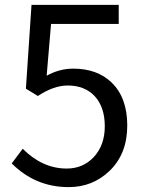

<svg xmlns="http://www.w3.org/2000/svg" viewBox="-20 -753 595 786"><path d="M28 -84 73 -144Q154 -63 253 -63Q319 -63 363 -109Q409 -158 409 -236Q409 -314 368 -359Q327 -403 257 -403Q200 -403 135 -360L86 -390L109 -733H466V-655H189L171 -443Q223 -472 280 -472Q377 -472 436 -416Q501 -354 501 -239Q501 -123 428 -53Q359 13 261 13Q125 13 28 -84Z"/></svg>

Font: 思源黑体R
Style: Regular
Weight: 400
Designer: Ryoko NISHIZUKA  (kana & ideographs); Paul D. Hunt (Latin, Greek & Cyrillic); Wenlong ZHANG  (bopomofo); Sandoll Communi
Foundry: Adobe Systems Incorporated
Version: Version 1.00 June 24, 2014, initial release